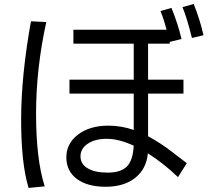

<svg xmlns="http://www.w3.org/2000/svg" viewBox="-20 -885 1040 954"><path d="M133.8 -779.3 210 -775.4Q159.2 -544.9 159.2 -319.3Q159.2 -93.8 202.1 41L122.1 48.8Q85 -72.3 85 -290Q85 -507.8 133.8 -779.3ZM518.6 -260.7Q583 -260.7 644.5 -239.3V-419.9H325.2V-489.3H644.5V-668H344.7V-737.3H807.6Q792 -795.9 777.3 -830.1L832 -845.7Q865.2 -763.7 881.8 -691.4L823.2 -676.8V-668H715.8V-489.3H891.6V-419.9H715.8V-208Q779.3 -173.8 837.4 -128.4Q895.5 -83 908.2 -74.2L864.3 -4.9Q791 -75.2 714.8 -123Q707 -44.9 651.4 -1Q595.7 43 504.9 43Q414.1 43 361.8 3.9Q309.6 -35.2 309.6 -103.5Q309.6 -171.9 367.7 -216.3Q425.8 -260.7 518.6 -260.7ZM644.5 -161.1Q570.3 -195.3 511.2 -195.3Q452.1 -195.3 416 -170.9Q379.9 -146.5 379.9 -108.4Q379.9 -70.3 415.5 -48.8Q451.2 -27.3 515.6 -27.3Q580.1 -27.3 610.4 -57.6Q640.6 -87.9 644.5 -161.1ZM886.7 -849.6 942.4 -865.2Q972.7 -790 991.2 -710L933.6 -696.3Q909.2 -795.9 886.7 -849.6Z"/></svg>

Font: GenEi M Gothic v2 Regular
Style: Regular
Weight: 400
Version: Version 2.0